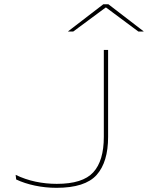

<svg xmlns="http://www.w3.org/2000/svg" viewBox="-20 -872 690 896"><path d="M244 4.5Q192 4.5 143.2 -5.8Q94.5 -16 55.5 -34.5L53 -56Q97.5 -34.5 146.2 -24.2Q195 -14 245 -14Q366 -14 415.2 -67.8Q464.5 -121.5 464.5 -233V-639H484.5V-233Q484.5 -115.5 430.8 -55.5Q377 4.5 244 4.5ZM462 -852H486L650 -726V-725H625.5L475.5 -836.5H472.5L322 -725H298V-726Z"/></svg>

Font: Anek Latin Expanded Thin
Style: Regular
Weight: 250
Width: 7
Designer: Yesha Goshar
Foundry: Ek Type
Version: Version 1.003